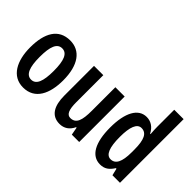

<svg xmlns="http://www.w3.org/2000/svg" viewBox="-89 -1185 1621 1621"><g transform="rotate(45 721.0 -375.0)"><path d="M433 -272C433 -455 358 -553 237 -553C98 -553 38 -443 38 -272C38 -113 101 10 235 10C377 10 433 -115 433 -272ZM152 -272C152 -397 177 -458 236 -458C295 -458 320 -396 320 -272C320 -147 295 -85 236 -85C178 -85 152 -149 152 -272Z M896 -543H785V-262C785 -149 767 -90 699 -90C659 -90 641 -132 641 -219V-543H530V-189C530 -66 573 10 670 10C724 10 765 -18 789 -70H795L808 0H896Z M1154 10C1207 10 1240 -14 1271 -63H1278L1293 0H1383V-760H1271V-559C1271 -538 1272 -511 1275 -473H1270C1242 -527 1200 -553 1150 -553C1051 -553 994 -450 994 -272C994 -92 1050 10 1154 10ZM1186 -84C1134 -84 1108 -147 1108 -273C1108 -392 1133 -456 1185 -456C1245 -456 1271 -402 1271 -283V-252C1271 -137 1243 -84 1186 -84Z"/></g></svg>

Font: Noto Sans Lao Looped ExtraCondensed SemiBold
Style: Regular
Weight: 600
Width: 2
Designer: Mark Frömberg, Ben Mitchell
Foundry: The Fontpad Ltd
Version: Version 1.002